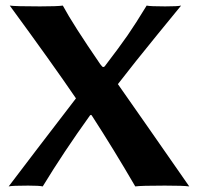

<svg xmlns="http://www.w3.org/2000/svg" viewBox="-20 -668 712 691"><path d="M661.1 2.9Q641.1 0 573.2 0Q487.3 0 466.8 2.9Q388.7 -131.3 311.5 -250.5Q308.1 -257.3 303.7 -252.4Q209 -120.6 133.8 2.9Q121.6 0 81.1 0Q22.9 0 11.2 2.9Q99.1 -113.3 253.4 -314Q168.9 -438 15.1 -647.9Q34.2 -645 124 -645Q186 -645 206.1 -647.9Q242.2 -580.6 340.8 -437Q347.2 -428.7 349.6 -427.2Q352.1 -425.8 356.4 -428.7Q410.6 -499.5 439.5 -541.3Q468.3 -583 507.8 -647.9Q520 -645 574.2 -645Q620.1 -645 631.8 -647.9Q631.3 -647.5 546.6 -543.7Q461.9 -439.9 404.3 -365.2Q419.4 -343.3 510.5 -213.4Q601.6 -83.5 661.1 2.9Z"/></svg>

Font: Linux Biolinum O
Style: Bold
Weight: 700
Designer: Philipp H. Poll
Foundry: Philipp H. Poll
Version: Version 1.3.2